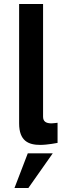

<svg xmlns="http://www.w3.org/2000/svg" viewBox="-20 -710 325 954"><path d="M180 10C216 10 266 0 266 0V-100C266 -100 244 -97 236 -97C208 -97 194 -107 194 -130V-690H75V-97C75 -10 121 10 180 10ZM52 224H121L242 52H118Z"/></svg>

Font: FREAK Grotesk
Style: Bold
Weight: 700
Designer: La Scuola Open Source
Foundry: La Scuola Open Source
Version: Version 1.000;PS 1.0;hotconv 1.0.72;makeotf.lib2.5.5900